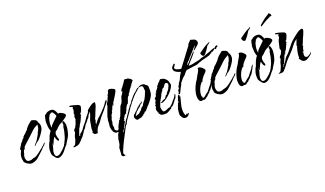

<svg xmlns="http://www.w3.org/2000/svg" viewBox="-86 -1264 3589 2119"><g transform="rotate(-20 1708.0 -204.5)"><path d="M100 1Q86 1 73 -4.5Q60 -10 49 -17Q45 -19 33.5 -29Q22 -39 21 -45L15 -51L19 -54Q16 -63 14 -73Q12 -83 12 -92Q12 -118 19.5 -138.5Q27 -159 38 -181H34L26 -188Q27 -190 28 -190.5Q29 -191 30 -192H29L32 -197L35 -199L37 -201L36 -204Q37 -205 38.5 -207Q40 -209 42 -211Q43 -213 45 -215V-219L50 -222V-224Q50 -226 52 -226V-231L54 -230V-232L61 -234L62 -235L57 -234V-242Q63 -244 70 -254L83 -268L85 -272Q87 -272 88 -273Q88 -282 99.5 -288.5Q111 -295 111 -305Q111 -310 115 -310H117L115 -311Q120 -314 122 -315Q124 -316 121 -320L134 -327L180 -374Q179 -375 179 -377Q179 -381 181 -381Q186 -386 190.5 -391Q195 -396 199 -402Q204 -407 209 -411.5Q214 -416 219 -420L236 -434Q240 -437 244 -440Q248 -443 252 -447Q274 -445 295.5 -434.5Q317 -424 317 -402Q334 -379 334 -354Q334 -326 318.5 -299.5Q303 -273 286 -251Q280 -244 271 -232.5Q262 -221 255 -215Q239 -205 227 -195Q215 -185 201 -169H196V-172Q196 -176 198 -176Q199 -178 201 -180Q203 -182 204 -183L209 -190L216 -197Q229 -210 243 -233.5Q257 -257 266 -273Q267 -279 273 -283Q272 -288 273.5 -293.5Q275 -299 279 -303Q283 -308 285.5 -313Q288 -318 290 -323Q297 -337 299 -351.5Q301 -366 302 -382Q283 -373 266 -362Q249 -351 234 -337L174 -280Q163 -269 142.5 -251.5Q122 -234 104 -216.5Q86 -199 81 -189V-188H83V-182H82Q80 -178 77 -176L74 -172Q73 -171 73 -168H68Q65 -161 62 -154Q59 -147 57 -139V-133L56 -131Q45 -110 45 -88Q45 -75 51 -58Q57 -41 73 -37Q74 -37 76 -37Q78 -37 81 -36Q86 -33 88 -36H92Q106 -36 110.5 -38.5Q115 -41 125 -44L134 -47Q136 -49 137 -49H140V-45L150 -52V-50Q177 -58 207.5 -83Q238 -108 264 -128Q266 -133 269 -135V-140L273 -136H276L282 -144Q286 -147 289 -151Q292 -155 297 -160Q300 -162 302.5 -164.5Q305 -167 309 -170V-161H308Q305 -156 301.5 -150.5Q298 -145 293 -140Q287 -136 282.5 -131.5Q278 -127 273 -123Q269 -119 265 -115Q261 -111 258 -106Q252 -98 242 -90Q234 -83 225.5 -75.5Q217 -68 209 -60Q191 -45 175 -29Q165 -19 140 -9Q115 1 100 1ZM42 -191Q42 -190 41.5 -189.5Q41 -189 41 -188Q44 -192 47 -200L46 -199Q45 -196 44 -194.5Q43 -193 42 -191Z M397 45Q386 45 378.5 39.5Q371 34 364 26Q351 9 342 -3Q333 -15 333 -39V-70Q333 -79 338 -97.5Q343 -116 350.5 -134Q358 -152 364 -158Q373 -187 385 -215Q397 -243 416 -266Q406 -290 403 -315.5Q400 -341 400 -367Q400 -375 400.5 -381.5Q401 -388 402 -396L405 -400L406 -401V-405Q405 -406 405 -408Q405 -412 408 -421Q411 -430 413.5 -439Q416 -448 416 -449Q416 -451 420 -452L425 -454Q426 -455 430 -457L433 -459Q442 -471 459.5 -476Q477 -481 491 -481Q521 -481 535.5 -460.5Q550 -440 558 -414Q565 -419 572 -419Q575 -419 577 -417Q593 -413 613.5 -400Q634 -387 634 -372V-370Q634 -365 624 -356Q614 -347 600.5 -337.5Q587 -328 574.5 -320Q562 -312 557 -309Q550 -305 543 -302Q539 -301 536 -298.5Q533 -296 529 -294Q524 -290 519.5 -286Q515 -282 510 -277L501 -268Q498 -265 496 -262.5Q494 -260 491 -258Q489 -256 484.5 -253Q480 -250 475 -246Q463 -238 462 -231Q461 -230 458.5 -222.5Q456 -215 456 -212Q456 -201 459 -185.5Q462 -170 468 -156Q471 -148 468 -138.5Q465 -129 457 -135Q449 -143 443 -156Q437 -169 436 -175Q435 -177 437 -178Q439 -179 437 -181L435 -183Q434 -184 434 -186Q434 -186 432 -188Q424 -180 415 -161.5Q406 -143 402 -133L396 -119Q391 -108 389 -108Q385 -108 385 -113V-114Q385 -120 388 -127L394 -143Q389 -135 385.5 -125.5Q382 -116 382 -113V-112L383 -110Q383 -109 384 -108V-104Q383 -104 383 -102Q381 -92 378 -82Q375 -72 372 -62Q365 -44 365 -20Q365 -4 371 8Q377 20 394 20Q403 20 410 17Q418 14 433.5 2.5Q449 -9 465 -24.5Q481 -40 492.5 -54Q504 -68 504 -75Q507 -80 512 -85.5Q517 -91 515 -96Q528 -116 537.5 -144.5Q547 -173 553.5 -203Q560 -233 562 -256Q564 -264 565 -267Q567 -271 568 -272L569 -273Q571 -275 571 -279Q571 -281 571 -284Q571 -287 570 -290Q568 -296 568 -301Q568 -305 571 -312Q574 -319 580 -319Q587 -319 591 -308Q595 -297 597.5 -284.5Q600 -272 600 -265Q600 -242 595 -213.5Q590 -185 582 -162Q575 -143 566.5 -129Q558 -115 547 -98L537 -82L533 -75Q532 -76 531.5 -71.5Q531 -67 529 -67Q528 -67 527.5 -65.5Q527 -64 526 -63Q521 -55 514 -49Q510 -45 506.5 -41.5Q503 -38 501 -34Q490 -18 473.5 0.5Q457 19 437.5 32Q418 45 397 45ZM441 -292 442 -294 444 -302Q447 -315 466 -333Q485 -351 497 -363Q506 -371 515 -381Q524 -391 533 -398Q531 -406 524.5 -419Q518 -432 510.5 -442.5Q503 -453 496 -453Q485 -453 476 -444L474 -442Q473 -439 470 -439L465 -436Q465 -435 464 -435V-433Q460 -424 455 -414Q452 -410 450.5 -406.5Q449 -403 448 -401Q443 -384 439.5 -366Q436 -348 436 -330Q436 -320 437 -310.5Q438 -301 441 -292Z M1098 2Q1083 2 1074 -7Q1065 -16 1057 -27Q1058 -29 1058.5 -30Q1059 -31 1059 -31Q1059 -32 1057 -34Q1049 -48 1047 -64.5Q1045 -81 1044 -96L1046 -98Q1048 -113 1049 -128Q1050 -143 1050 -159Q1050 -166 1055 -173V-174Q1054 -174 1054 -175V-176Q1054 -178 1055 -178Q1056 -193 1061 -207Q1069 -232 1078 -255.5Q1087 -279 1098 -307Q1101 -310 1099 -313L1097 -317Q1097 -328 1105.5 -341Q1114 -354 1120 -363Q1120 -368 1125 -379.5Q1130 -391 1135.5 -402Q1141 -413 1143 -415Q1135 -413 1136.5 -416.5Q1138 -420 1140 -420L1150 -435Q1155 -441 1156 -450Q1158 -458 1161 -466Q1164 -474 1174 -476Q1176 -478 1180 -478Q1188 -478 1202.5 -473.5Q1217 -469 1229 -462Q1241 -455 1241 -447Q1241 -438 1233.5 -423.5Q1226 -409 1217 -393L1198 -363Q1188 -349 1183 -337H1181V-334L1172 -325V-321L1171 -320Q1170 -313 1168 -305.5Q1166 -298 1161 -291L1155 -292Q1149 -279 1148.5 -286Q1148 -293 1156 -306L1154 -309Q1150 -301 1147.5 -294.5Q1145 -288 1146 -279V-280L1147 -279L1143 -277L1140 -267Q1139 -264 1138 -261Q1137 -258 1136 -256Q1132 -244 1125 -242L1126 -236L1123 -227Q1121 -220 1122 -218H1118V-217L1103 -192Q1104 -191 1104 -189Q1104 -183 1099 -171Q1092 -158 1091 -151Q1090 -149 1089.5 -147Q1089 -145 1090 -141L1089 -142Q1089 -141 1089.5 -140Q1090 -139 1090 -139V-135Q1090 -122 1086 -113Q1082 -102 1082 -90Q1082 -84 1084 -76Q1085 -72 1085.5 -68.5Q1086 -65 1086 -61Q1086 -55 1085 -52Q1084 -50 1084 -47Q1084 -44 1084 -42Q1084 -34 1094 -25.5Q1104 -17 1112 -17Q1124 -17 1129 -21Q1131 -23 1134.5 -25.5Q1138 -28 1142 -30L1147 -40V-28L1146 -27Q1141 -16 1125 -7Q1109 2 1098 2ZM602 -6Q600 -6 595 -8.5Q590 -11 589 -15H592Q594 -16 596.5 -17Q599 -18 600 -19Q602 -20 604.5 -21Q607 -22 609 -23Q616 -27 622 -39Q628 -51 632.5 -64.5Q637 -78 639 -84L642 -97Q642 -101 642.5 -104Q643 -107 644 -110Q647 -121 651.5 -131Q656 -141 661 -151Q662 -153 662.5 -160Q663 -167 663 -170Q662 -170 660 -172Q659 -173 659 -174Q659 -176 660 -176Q663 -183 667.5 -191.5Q672 -200 680 -202Q682 -207 685 -212Q688 -217 690 -222Q692 -227 695 -231.5Q698 -236 700 -241L709 -268Q711 -275 713.5 -281.5Q716 -288 720 -294H717L715 -300L719 -306L712 -308Q715 -309 717 -311V-312Q714 -315 714 -318Q714 -320 715 -320Q717 -324 718 -327.5Q719 -331 720 -335Q722 -343 727 -348H725Q725 -347 722 -347Q720 -347 720 -350Q720 -355 722 -361.5Q724 -368 726 -373Q728 -380 730 -387Q732 -394 732 -401Q732 -405 731 -407Q729 -411 729 -414Q729 -418 733 -422Q736 -424 739 -427Q733 -429 731 -431Q729 -434 724 -435H723L713 -437L705 -440Q700 -442 700 -445Q700 -448 705 -450Q711 -452 712 -453Q726 -450 748.5 -445Q771 -440 791 -433Q811 -426 817 -417Q819 -413 819.5 -409.5Q820 -406 820 -403Q820 -396 814.5 -379Q809 -362 801 -347.5Q793 -333 784 -330L785 -329L789 -322Q791 -316 791 -316Q791 -313 789.5 -309.5Q788 -306 784 -305L783 -304Q783 -303 782 -302Q781 -301 781 -299Q781 -296 780 -295H781V-291Q781 -285 775 -282Q774 -277 768.5 -264.5Q763 -252 760 -249L756 -243Q757 -242 757 -241Q757 -238 755 -238L753 -236Q752 -233 748 -229Q747 -227 745.5 -225.5Q744 -224 743 -222Q737 -215 739 -207H738Q738 -205 736 -203Q734 -199 731 -194Q728 -189 723 -188Q722 -184 721 -179.5Q720 -175 719 -173Q718 -171 717 -168.5Q716 -166 715 -164L711 -154Q706 -142 702 -129.5Q698 -117 694 -103H697Q697 -102 698 -102Q703 -102 707 -108.5Q711 -115 709 -121Q714 -123 716 -126Q721 -131 724 -131Q729 -136 732 -138L739 -145Q754 -159 765 -177Q770 -185 776.5 -193.5Q783 -202 790 -209Q798 -219 806.5 -229Q815 -239 822 -250Q829 -261 836.5 -271Q844 -281 852 -291Q859 -299 866 -307.5Q873 -316 878 -326Q876 -328 876 -330Q876 -335 886 -344.5Q896 -354 909.5 -364Q923 -374 935.5 -382Q948 -390 953 -392Q956 -392 966 -395Q977 -398 979 -398H982Q982 -387 981.5 -377Q981 -367 978 -359Q975 -350 971.5 -341Q968 -332 964 -323Q957 -304 949 -287L940 -263Q938 -257 935 -251Q932 -245 930 -240L926 -230Q925 -225 921 -221Q921 -220 920.5 -217.5Q920 -215 919 -212Q922 -212 925 -213Q918 -197 915 -186.5Q912 -176 911 -159Q923 -175 936.5 -192.5Q950 -210 954 -214Q965 -222 977 -233Q989 -244 1000 -255Q1006 -261 1012 -267Q1018 -273 1023 -279Q1028 -285 1033.5 -290.5Q1039 -296 1044 -301Q1048 -305 1051.5 -309Q1055 -313 1058 -317Q1063 -325 1071 -333Q1077 -339 1082 -349Q1084 -353 1086 -357Q1088 -361 1092 -365L1099 -372Q1103 -376 1106 -376Q1110 -376 1110 -371Q1110 -358 1094 -338.5Q1078 -319 1067 -306Q1063 -302 1060 -297.5Q1057 -293 1054 -288Q1047 -278 1039 -270L1015 -243Q1000 -228 991 -215Q977 -195 962.5 -174.5Q948 -154 930 -137Q919 -126 912.5 -111Q906 -96 900 -82Q901 -74 899 -68.5Q897 -63 886 -63Q876 -63 866 -64.5Q856 -66 851 -78Q850 -80 846 -84Q843 -86 843 -90Q843 -91 844 -92V-94L850 -97V-98Q849 -103 848.5 -108Q848 -113 848 -118Q848 -128 849 -137.5Q850 -147 852 -157Q854 -166 856 -175.5Q858 -185 859 -195Q861 -195 859 -197Q861 -217 869 -237Q877 -257 884.5 -276.5Q892 -296 892 -314V-318Q889 -311 884 -306Q882 -302 880 -299Q878 -296 875 -293L872 -291Q867 -287 865 -278Q864 -274 862 -270.5Q860 -267 858 -263Q857 -261 851 -255L848 -253Q845 -251 843 -248Q841 -245 839 -243Q833 -231 824 -222Q819 -217 814.5 -211.5Q810 -206 805 -201L801 -195Q797 -191 796 -188L784 -167Q782 -163 779 -160Q776 -157 774 -155Q767 -150 763 -143Q749 -124 739 -106Q733 -96 725.5 -87.5Q718 -79 710 -71Q706 -67 703 -64Q700 -61 698 -58Q696 -55 693 -52Q690 -49 688 -47L669 -28Q653 -15 640 -12Q627 -11 607 -6ZM725 -202H726Q729 -205 730 -207L731 -208L729 -212Q728 -209 727 -206.5Q726 -204 725 -202ZM896 -138Q898 -140 899.5 -142.5Q901 -145 903 -148Q902 -148 898 -146Q897 -144 896 -142Q895 -140 896 -138Z M1083 274Q1072 274 1065.5 267Q1059 260 1057 250Q1061 242 1061 226Q1061 218 1061 211.5Q1061 205 1062 200Q1062 186 1064 172Q1066 158 1073 150Q1076 147 1078 138L1079 130Q1080 129 1080 127Q1080 127 1082 121Q1082 116 1082.5 111Q1083 106 1084 102Q1087 94 1085 83Q1086 80 1088 72L1094 55Q1095 51 1096 47.5Q1097 44 1098 40Q1101 33 1099 31L1108 22Q1108 21 1107 21V19L1106 17V14Q1107 14 1108 13Q1109 12 1112 12H1115L1116 9V7Q1110 7 1110 -2L1111 -3Q1113 -6 1115 -6Q1117 -9 1119 -18Q1121 -26 1128 -26V-28Q1130 -48 1141.5 -68Q1153 -88 1161 -104Q1161 -105 1162 -105V-108L1167 -119L1173 -118L1178 -126L1175 -129Q1182 -135 1186.5 -143Q1191 -151 1196 -161L1205 -184Q1207 -189 1209 -195Q1211 -201 1213 -207Q1221 -230 1229.5 -250.5Q1238 -271 1250 -279Q1255 -286 1258.5 -293.5Q1262 -301 1264 -308L1273 -338Q1274 -340 1275 -343Q1276 -346 1277 -349L1282 -362L1283 -361L1285 -365L1289 -368Q1291 -374 1295 -379.5Q1299 -385 1303 -390L1302 -392Q1308 -398 1308 -404Q1308 -405 1307 -405Q1306 -404 1305 -405H1303Q1297 -405 1297 -409Q1297 -411 1304 -421Q1307 -426 1309 -429.5Q1311 -433 1312 -435Q1312 -441 1320 -443Q1325 -452 1331.5 -461Q1338 -470 1345 -478Q1352 -488 1357.5 -496Q1363 -504 1365 -510H1369L1368 -514Q1368 -517 1371 -520Q1376 -520 1381.5 -520Q1387 -520 1392 -519Q1397 -518 1401.5 -518Q1406 -518 1411 -518Q1423 -514 1439.5 -502.5Q1456 -491 1456 -477Q1451 -473 1447 -468Q1443 -463 1440 -458Q1436 -453 1432 -448Q1428 -443 1423 -438V-426H1419Q1417 -425 1414 -425Q1412 -424 1411 -423.5Q1410 -423 1410 -423Q1410 -423 1410 -422.5Q1410 -422 1411 -421L1412 -419Q1412 -416 1413 -414H1409Q1403 -409 1398.5 -402.5Q1394 -396 1389 -388H1390Q1388 -386 1385.5 -383.5Q1383 -381 1384 -377L1363 -352L1364 -347L1363 -339Q1350 -336 1342 -318Q1338 -312 1335 -300Q1334 -295 1331.5 -289Q1329 -283 1327 -276V-279Q1326 -278 1326 -275Q1325 -274 1325 -273Q1325 -272 1324 -271Q1323 -269 1323 -266.5Q1323 -264 1322 -262Q1320 -257 1313 -248V-255L1311 -256L1302 -241L1292 -226L1289 -219Q1288 -217 1287 -215Q1286 -213 1285 -211H1283L1285 -209Q1282 -206 1280 -195Q1278 -185 1271 -184V-178L1265 -167L1268 -164L1252 -156L1251 -158L1242 -146Q1235 -138 1235 -132Q1235 -128 1230 -126Q1224 -124 1226 -119L1222 -116L1225 -106L1216 -102Q1214 -96 1214 -93L1218 -96L1220 -88Q1220 -87 1221 -87V-84Q1221 -78 1217 -73L1215 -71Q1213 -67 1213 -61L1209 -63Q1209 -62 1207 -60L1206 -59Q1207 -58 1207 -56V-54Q1206 -53 1206 -52L1203 -49H1205L1188 -23L1190 -17H1187L1185 -12H1190Q1192 -15 1194 -18Q1196 -21 1198 -23V-27L1200 -29L1209 -45H1211L1235 -88L1234 -90Q1236 -92 1241 -98Q1246 -104 1251 -110Q1253 -113 1255.5 -116Q1258 -119 1260 -121Q1263 -126 1263 -128L1298 -179V-183L1296 -186L1298 -184V-186L1301 -182L1311 -200H1312V-201Q1312 -204 1317 -208Q1322 -212 1326 -214Q1326 -216 1323 -217L1337 -235L1340 -236Q1342 -236 1350.5 -248Q1359 -260 1363 -264L1361 -268Q1366 -273 1370.5 -278Q1375 -283 1379 -287Q1384 -292 1387.5 -297Q1391 -302 1395 -307V-311L1399 -309Q1404 -321 1414 -328L1416 -327V-328L1419 -333Q1421 -340 1426 -340H1428L1435 -346V-348Q1435 -352 1441 -352H1442Q1444 -352 1449 -357L1451 -360Q1453 -363 1455.5 -366Q1458 -369 1462 -369Q1465 -373 1469 -377Q1473 -381 1478 -383L1491 -379Q1480 -371 1471 -363.5Q1462 -356 1454 -347Q1453 -346 1449 -344Q1445 -343 1443 -341L1441 -339Q1440 -336 1437 -333L1438 -329H1432L1424 -319H1423Q1413 -306 1400 -293Q1387 -281 1378 -265H1375Q1368 -255 1360.5 -244.5Q1353 -234 1345 -224Q1329 -205 1315 -182V-181L1247 -83Q1245 -79 1243 -75Q1241 -71 1239 -66L1235 -65L1236 -64Q1236 -58 1234 -54.5Q1232 -51 1228 -46L1222 -40Q1217 -37 1216 -33H1215Q1209 -22 1196 3Q1183 28 1168 56.5Q1153 85 1141 109Q1130 131 1117 158.5Q1104 186 1094.5 209.5Q1085 233 1085 244Q1085 249 1090 257L1096 263L1102 267Q1102 270 1099 270Q1090 274 1083 274ZM1359 -53Q1350 -53 1341 -68Q1332 -83 1332 -90Q1332 -94 1334 -102Q1336 -110 1338 -113V-112Q1340 -114 1341 -117Q1342 -120 1344 -118L1346 -122H1347Q1349 -122 1350.5 -123.5Q1352 -125 1353 -126H1354Q1356 -128 1356 -130Q1355 -131 1358 -133H1359L1369 -142L1368 -143H1371V-144L1373 -147L1375 -146V-147L1383 -155V-154L1384 -155H1386V-157L1387 -156L1388 -160H1389Q1392 -164 1395 -167.5Q1398 -171 1402 -175L1415 -188L1417 -183H1418L1420 -185Q1420 -186 1418 -188Q1421 -191 1421 -193L1424 -196L1432 -199V-198L1433 -197Q1433 -199 1434.5 -203Q1436 -207 1438 -207Q1440 -207 1440 -205L1443 -209Q1445 -211 1444 -212Q1445 -212 1446.5 -213Q1448 -214 1447 -215L1451 -211Q1453 -213 1454 -214.5Q1455 -216 1456 -217L1457 -212L1458 -211V-217L1461 -219L1459 -225Q1461 -225 1461 -227Q1461 -228 1463 -228Q1465 -228 1467 -226L1470 -223V-221H1472Q1466 -217 1465 -213Q1464 -209 1458 -205H1454L1443 -196H1442V-194L1430 -179Q1424 -171 1414 -171L1415 -170V-169Q1414 -168 1414 -167V-165Q1413 -165 1411 -167V-166L1392 -146L1390 -147L1383 -142L1384 -141L1375 -132L1377 -129L1370 -125V-121Q1369 -120 1369 -118Q1364 -114 1360.5 -109Q1357 -104 1355 -99L1359 -97Q1360 -96 1363 -96Q1364 -96 1364 -98Q1365 -99 1367 -100Q1369 -101 1372 -103Q1377 -106 1378 -106V-102L1385 -105L1383 -108H1388Q1390 -107 1393 -107Q1395 -107 1397 -109Q1397 -111 1398 -112V-114L1408 -118V-119L1419 -131H1420L1419 -133H1424L1429 -139V-140L1431 -139V-141Q1436 -143 1436 -147Q1436 -149 1435 -150Q1437 -152 1441 -156Q1445 -160 1449 -165Q1457 -174 1465 -174Q1465 -178 1468 -179V-180Q1468 -183 1474.5 -193.5Q1481 -204 1488.5 -214Q1496 -224 1499 -227V-226L1501 -231L1502 -230L1509 -238L1508 -244L1509 -246Q1509 -248 1514 -248.5Q1519 -249 1521 -249L1520 -252Q1515 -252 1511 -256Q1512 -257 1517 -257Q1522 -263 1523 -270H1524Q1529 -278 1532 -289Q1534 -300 1541 -307L1539 -310Q1541 -315 1544 -320Q1545 -320 1545 -321Q1545 -323 1546 -323V-325Q1546 -330 1545 -332Q1544 -334 1544 -338Q1544 -358 1541.5 -372Q1539 -386 1517 -386Q1514 -386 1511 -386Q1508 -386 1505 -385L1492 -382H1491Q1488 -382 1487 -383V-387Q1487 -390 1492 -390H1499V-393L1500 -392L1507 -397H1512Q1513 -397 1514 -398L1520 -401L1526 -400L1529 -401V-400Q1529 -401 1533 -401Q1537 -401 1535 -403Q1540 -402 1544 -401Q1548 -400 1550 -399L1551 -401L1559 -394Q1560 -393 1560 -395V-397H1561Q1570 -385 1583 -378Q1596 -371 1598 -353Q1599 -348 1599 -343Q1599 -338 1599 -333V-313Q1599 -280 1591 -259Q1583 -238 1563 -212Q1561 -209 1550 -194.5Q1539 -180 1527 -166.5Q1515 -153 1510 -153L1512 -150Q1507 -147 1500 -137Q1493 -128 1488 -126V-121L1469 -107L1467 -109L1456 -101V-100Q1457 -99 1459 -99Q1460 -99 1460 -97V-96L1450 -93V-92L1444 -86L1445 -83L1434 -87L1435 -77L1423 -73V-71Q1411 -66 1407 -62Q1401 -62 1399 -61L1391 -58L1390 -59V-58H1380L1378 -54H1364Q1362 -53 1359 -53ZM1159 39Q1168 25 1178 8Q1183 -2 1189 -11L1180 -6Q1179 -3 1177 2Q1175 7 1173 9Q1168 9 1166 3L1165 13L1168 16Q1168 24 1165 29Q1160 34 1159 39Z M1652 -9Q1641 -9 1630 -12Q1614 -18 1598 -45L1606 -47L1599 -52L1591 -77H1590Q1589 -80 1589 -86V-93Q1589 -97 1594 -107Q1599 -117 1603 -126L1593 -124V-129Q1594 -130 1596 -134Q1597 -137 1601 -138Q1602 -137 1602 -135L1604 -137V-142Q1604 -146 1604.5 -150.5Q1605 -155 1608 -158Q1608 -164 1609 -165L1610 -169H1612V-173L1618 -181Q1623 -186 1624 -186V-187Q1623 -186 1621 -186Q1617 -186 1617 -190Q1617 -191 1618 -192V-197Q1619 -198 1619 -202Q1619 -206 1617 -208L1624 -216L1628 -215L1627 -216H1629L1630 -217L1633 -228L1638 -220L1641 -237Q1642 -242 1643 -247Q1644 -252 1645 -257L1656 -258V-266H1653V-271L1658 -276V-275L1659 -276V-281L1668 -287V-291Q1675 -295 1680 -305Q1683 -312 1694 -314H1688L1689 -315L1685 -312V-320H1687L1688 -322H1689L1691 -326V-331Q1697 -335 1703.5 -341Q1710 -347 1710 -354L1714 -357V-361L1718 -359L1731 -371V-375L1739 -380L1743 -386Q1743 -389 1746 -389Q1747 -389 1750.5 -387.5Q1754 -386 1756 -385H1762Q1778 -385 1794 -373.5Q1810 -362 1821 -346Q1832 -330 1832 -314Q1832 -309 1835 -304Q1836 -301 1836.5 -298Q1837 -295 1837 -291V-287Q1837 -283 1836 -282Q1819 -242 1783.5 -205Q1748 -168 1710 -147Q1702 -143 1692 -139Q1682 -135 1672 -135Q1669 -135 1668 -136L1661 -138Q1664 -139 1670 -143Q1672 -144 1674 -145Q1676 -146 1678 -147L1684 -150Q1686 -150 1687 -151L1686 -152Q1686 -156 1691 -156Q1697 -160 1701 -161L1711 -164Q1717 -166 1721.5 -167.5Q1726 -169 1726 -173Q1730 -176 1736 -186Q1743 -198 1746 -201L1755 -203L1765 -218L1763 -222L1771 -226V-230H1773Q1784 -242 1790.5 -251.5Q1797 -261 1802 -277Q1802 -279 1805 -279V-280Q1811 -292 1811 -303Q1811 -327 1788 -327Q1786 -327 1783 -328Q1779 -328 1779 -326H1784L1779 -322Q1774 -320 1769.5 -316Q1765 -312 1765 -305H1761Q1763 -305 1764 -301Q1757 -301 1754 -297L1759 -294Q1757 -292 1754 -290.5Q1751 -289 1748 -287Q1745 -286 1742 -284.5Q1739 -283 1737 -281Q1726 -273 1726 -266Q1726 -265 1727 -264Q1728 -263 1729.5 -262Q1731 -261 1733 -259L1725 -260Q1725 -260 1726 -260.5Q1727 -261 1728 -261Q1724 -261 1722 -260Q1720 -260 1722 -258L1723 -257Q1723 -257 1722.5 -257Q1722 -257 1722 -256Q1721 -255 1721 -254H1719Q1715 -249 1711.5 -244Q1708 -239 1706 -234Q1702 -225 1695 -216L1702 -211H1695L1691 -207V-202L1685 -197L1687 -196L1677 -179L1674 -178V-170L1663 -158L1664 -154H1662V-147Q1655 -140 1653 -129Q1652 -119 1645 -109H1651L1643 -104V-101Q1642 -100 1642 -98Q1642 -94 1642.5 -91Q1643 -88 1644 -85Q1645 -82 1645.5 -79Q1646 -76 1646 -72Q1646 -64 1652.5 -51.5Q1659 -39 1666 -39Q1685 -39 1704 -49Q1722 -60 1741 -61L1762 -78Q1778 -91 1790 -109Q1803 -127 1819 -140H1820L1818 -142Q1821 -146 1827 -154Q1833 -162 1834 -167Q1835 -168 1835 -171Q1835 -173 1836 -174Q1838 -179 1842 -179Q1846 -179 1846 -174Q1846 -171 1845 -170Q1845 -160 1836.5 -141.5Q1828 -123 1817 -119V-116Q1812 -111 1807 -102Q1800 -93 1787.5 -77Q1775 -61 1767 -61L1753 -52V-48Q1753 -43 1747 -41Q1743 -36 1737 -37Q1734 -31 1727 -29Q1724 -28 1718 -24Q1716 -21 1708.5 -18Q1701 -15 1698 -14Q1693 -10 1686 -9.5Q1679 -9 1674 -9Z M1897 -161Q1889 -157 1884.5 -162Q1880 -167 1884 -172Q1889 -177 1890 -181Q1891 -185 1891 -190V-198Q1891 -205 1892 -206L1898 -212Q1899 -214 1904 -216L1909 -230Q1902 -238 1911 -247L1912 -248V-249L1914 -252L1920 -262L1921 -264H1923Q1921 -269 1926 -275Q1928 -280 1932 -285Q1936 -290 1940 -296Q1950 -307 1951 -316Q1953 -324 1960 -330Q1959 -330 1959 -332Q1959 -333 1958 -333Q1958 -334 1959 -335V-336Q1961 -338 1966 -346.5Q1971 -355 1976 -364Q1978 -367 1980 -370Q1982 -373 1984 -377L1989 -386L1962 -395Q1942 -402 1927 -414.5Q1912 -427 1912 -451Q1912 -462 1918.5 -470Q1925 -478 1932 -484Q1936 -488 1936 -489Q1944 -499 1952 -494.5Q1960 -490 1952 -482L1946 -474Q1942 -468 1938 -462.5Q1934 -457 1934 -449Q1934 -439 1948.5 -431.5Q1963 -424 1980.5 -420Q1998 -416 2005 -416Q2046 -470 2086 -523Q2126 -576 2166 -630Q2170 -634 2170 -644L2207 -683Q2211 -681 2214.5 -680Q2218 -679 2222 -678Q2226 -677 2229.5 -676Q2233 -675 2237 -674Q2245 -672 2252 -669Q2259 -666 2265 -659Q2276 -648 2276 -632Q2276 -615 2262 -603Q2247 -591 2236 -580Q2232 -577 2228.5 -574Q2225 -571 2221 -567Q2213 -559 2203 -559V-566H2206Q2210 -571 2214.5 -577Q2219 -583 2223 -588Q2233 -599 2238 -610Q2234 -606 2230.5 -603Q2227 -600 2223 -597Q2219 -594 2215.5 -590.5Q2212 -587 2208 -583Q2203 -576 2192 -563.5Q2181 -551 2168 -537Q2157 -523 2145.5 -512Q2134 -501 2129 -496L2128 -495L2132 -491L2119 -486L2120 -485Q2120 -477 2115 -474Q2110 -471 2105 -471Q2103 -465 2099.5 -460.5Q2096 -456 2088 -453Q2089 -452 2089 -450Q2089 -449 2090 -448Q2090 -447 2091 -446H2089V-444H2084Q2083 -444 2082 -440L2085 -435Q2086 -434 2086 -431Q2100 -446 2113 -461Q2126 -476 2140 -492L2194 -552H2196Q2196 -551 2197 -551Q2197 -550 2198 -550Q2198 -543 2187 -528Q2176 -513 2160 -495.5Q2144 -478 2129.5 -462Q2115 -446 2107 -437Q2104 -434 2100 -428Q2097 -425 2093 -419H2102Q2115 -419 2125.5 -420.5Q2136 -422 2147 -424Q2152 -425 2157 -426.5Q2162 -428 2167 -429Q2172 -430 2177 -431Q2182 -432 2187 -433Q2199 -435 2219 -439.5Q2239 -444 2248 -451Q2274 -459 2299 -463Q2299 -463 2300 -463.5Q2301 -464 2303 -465Q2305 -465 2306 -466Q2308 -469 2311 -469L2319 -472L2327 -474V-475Q2341 -478 2354 -483.5Q2367 -489 2381 -495Q2394 -500 2406.5 -504.5Q2419 -509 2432 -509L2435 -515Q2447 -527 2462 -527V-524Q2466 -520 2466 -515Q2466 -512 2464 -512Q2455 -503 2444 -502Q2445 -500 2445.5 -499Q2446 -498 2446 -497Q2446 -494 2443 -494Q2439 -491 2433 -491Q2428 -491 2428 -497L2431 -499Q2425 -499 2423 -501Q2416 -483 2400 -483L2398 -475L2387 -478Q2382 -473 2377 -473Q2375 -468 2373.5 -464.5Q2372 -461 2366 -461Q2367 -462 2367 -464Q2366 -465 2366 -466Q2359 -458 2349.5 -452Q2340 -446 2327 -446L2326 -453H2325Q2326 -452 2326 -448Q2326 -444 2322.5 -442Q2319 -440 2317 -440Q2316 -440 2316 -441H2314Q2309 -437 2305 -437Q2303 -437 2302 -438H2299Q2294 -434 2290 -433.5Q2286 -433 2278 -432Q2265 -430 2250.5 -425Q2236 -420 2223 -415Q2222 -414 2218 -414Q2216 -414 2216 -413Q2185 -397 2153 -396Q2119 -393 2087 -387Q2084 -386 2081 -385.5Q2078 -385 2074 -385Q2070 -385 2067 -384.5Q2064 -384 2061 -383Q2055 -382 2046 -373.5Q2037 -365 2029 -355Q2021 -345 2017 -339Q2013 -335 2008 -330.5Q2003 -326 1998 -322Q1988 -315 1980 -304Q1978 -302 1975 -299Q1972 -296 1970 -292Q1965 -283 1958 -282Q1960 -277 1956 -275L1954 -273Q1945 -264 1945 -252Q1942 -249 1940 -244L1939 -240L1936 -236Q1931 -229 1926.5 -219.5Q1922 -210 1917 -199Q1912 -188 1907 -178.5Q1902 -169 1897 -161ZM1866 109Q1859 109 1850.5 106Q1842 103 1837 98Q1832 92 1822.5 76.5Q1813 61 1813 53Q1813 34 1815 16Q1817 -2 1821 -21Q1827 -26 1828 -33Q1829 -40 1830 -47Q1838 -55 1839 -67Q1840 -79 1851 -79L1853 -81Q1854 -82 1852 -86Q1850 -91 1849 -94.5Q1848 -98 1851 -103Q1852 -105 1853 -107.5Q1854 -110 1855 -111Q1856 -112 1858 -118Q1861 -129 1863.5 -137.5Q1866 -146 1874 -155Q1879 -159 1883 -155.5Q1887 -152 1886 -147Q1886 -141 1883 -135H1891Q1887 -116 1882 -97Q1877 -78 1872 -59Q1860 -22 1860 17Q1860 52 1874 82L1888 74L1893 65V76L1895 81Q1897 76 1901 72Q1905 68 1913 68L1914 75Q1914 78 1913 79Q1907 92 1894 100.5Q1881 109 1866 109Z M2292 -466Q2277 -466 2268.5 -479.5Q2260 -493 2260 -506Q2290 -528 2320.5 -549.5Q2351 -571 2383 -583L2395 -592L2396 -588Q2396 -582 2383 -571.5Q2370 -561 2364 -559Q2363 -557 2354 -542.5Q2345 -528 2332.5 -510.5Q2320 -493 2308.5 -479.5Q2297 -466 2292 -466ZM2096 -6Q2082 -6 2074 -16.5Q2066 -27 2063 -42Q2060 -57 2060 -68Q2060 -107 2073.5 -146.5Q2087 -186 2106 -219Q2111 -228 2117 -235L2127 -250Q2130 -255 2133 -262Q2135 -269 2139 -273Q2144 -283 2150.5 -294Q2157 -305 2164 -316Q2178 -339 2178 -363Q2179 -362 2181 -362H2182Q2186 -362 2188 -363H2192Q2202 -363 2215.5 -354Q2229 -345 2240 -332.5Q2251 -320 2251 -310Q2251 -303 2243.5 -294Q2236 -285 2227 -276L2218 -267L2209 -257Q2202 -249 2195 -239.5Q2188 -230 2182 -219Q2180 -217 2180 -214Q2180 -210 2179 -209Q2179 -203 2169 -199V-204Q2144 -179 2127.5 -141Q2111 -103 2111 -69V-60Q2111 -53 2113 -51Q2114 -47 2117 -47H2119Q2119 -46 2120 -46Q2120 -45 2121 -45V-44Q2121 -42 2118 -39L2117 -38Q2115 -36 2115 -36Q2115 -35 2122 -33.5Q2129 -32 2130 -32Q2134 -32 2143 -39.5Q2152 -47 2162 -56Q2172 -65 2178 -69Q2185 -75 2191 -77Q2199 -87 2207 -97Q2215 -107 2222 -117Q2230 -127 2237.5 -136Q2245 -145 2253 -155V-157Q2253 -159 2258.5 -167.5Q2264 -176 2270.5 -184Q2277 -192 2279 -192Q2280 -191 2280 -187Q2280 -183 2279 -182Q2273 -169 2261 -145.5Q2249 -122 2236.5 -102Q2224 -82 2213 -79Q2211 -74 2207 -67Q2203 -60 2197 -58Q2194 -53 2189 -53Q2186 -45 2182 -44Q2180 -42 2178 -40.5Q2176 -39 2175 -38Q2174 -34 2168 -30.5Q2162 -27 2158 -25Q2153 -20 2145 -14Q2137 -8 2129 -8H2126L2123 -9H2121Q2120 -10 2118 -10Q2115 -10 2107 -8Q2099 -6 2096 -6Z M2338 1Q2324 1 2311 -4.5Q2298 -10 2287 -17Q2283 -19 2271.5 -29Q2260 -39 2259 -45L2253 -51L2257 -54Q2254 -63 2252 -73Q2250 -83 2250 -92Q2250 -118 2257.5 -138.5Q2265 -159 2276 -181H2272L2264 -188Q2265 -190 2266 -190.5Q2267 -191 2268 -192H2267L2270 -197L2273 -199L2275 -201L2274 -204Q2275 -205 2276.5 -207Q2278 -209 2280 -211Q2281 -213 2283 -215V-219L2288 -222V-224Q2288 -226 2290 -226V-231L2292 -230V-232L2299 -234L2300 -235L2295 -234V-242Q2301 -244 2308 -254L2321 -268L2323 -272Q2325 -272 2326 -273Q2326 -282 2337.5 -288.5Q2349 -295 2349 -305Q2349 -310 2353 -310H2355L2353 -311Q2358 -314 2360 -315Q2362 -316 2359 -320L2372 -327L2418 -374Q2417 -375 2417 -377Q2417 -381 2419 -381Q2424 -386 2428.5 -391Q2433 -396 2437 -402Q2442 -407 2447 -411.5Q2452 -416 2457 -420L2474 -434Q2478 -437 2482 -440Q2486 -443 2490 -447Q2512 -445 2533.5 -434.5Q2555 -424 2555 -402Q2572 -379 2572 -354Q2572 -326 2556.5 -299.5Q2541 -273 2524 -251Q2518 -244 2509 -232.5Q2500 -221 2493 -215Q2477 -205 2465 -195Q2453 -185 2439 -169H2434V-172Q2434 -176 2436 -176Q2437 -178 2439 -180Q2441 -182 2442 -183L2447 -190L2454 -197Q2467 -210 2481 -233.5Q2495 -257 2504 -273Q2505 -279 2511 -283Q2510 -288 2511.5 -293.5Q2513 -299 2517 -303Q2521 -308 2523.5 -313Q2526 -318 2528 -323Q2535 -337 2537 -351.5Q2539 -366 2540 -382Q2521 -373 2504 -362Q2487 -351 2472 -337L2412 -280Q2401 -269 2380.5 -251.5Q2360 -234 2342 -216.5Q2324 -199 2319 -189V-188H2321V-182H2320Q2318 -178 2315 -176L2312 -172Q2311 -171 2311 -168H2306Q2303 -161 2300 -154Q2297 -147 2295 -139V-133L2294 -131Q2283 -110 2283 -88Q2283 -75 2289 -58Q2295 -41 2311 -37Q2312 -37 2314 -37Q2316 -37 2319 -36Q2324 -33 2326 -36H2330Q2344 -36 2348.5 -38.5Q2353 -41 2363 -44L2372 -47Q2374 -49 2375 -49H2378V-45L2388 -52V-50Q2415 -58 2445.5 -83Q2476 -108 2502 -128Q2504 -133 2507 -135V-140L2511 -136H2514L2520 -144Q2524 -147 2527 -151Q2530 -155 2535 -160Q2538 -162 2540.5 -164.5Q2543 -167 2547 -170V-161H2546Q2543 -156 2539.5 -150.5Q2536 -145 2531 -140Q2525 -136 2520.5 -131.5Q2516 -127 2511 -123Q2507 -119 2503 -115Q2499 -111 2496 -106Q2490 -98 2480 -90Q2472 -83 2463.5 -75.5Q2455 -68 2447 -60Q2429 -45 2413 -29Q2403 -19 2378 -9Q2353 1 2338 1ZM2280 -191Q2280 -190 2279.5 -189.5Q2279 -189 2279 -188Q2282 -192 2285 -200L2284 -199Q2283 -196 2282 -194.5Q2281 -193 2280 -191Z M2772 -466Q2757 -466 2748.5 -479.5Q2740 -493 2740 -506Q2770 -528 2800.5 -549.5Q2831 -571 2863 -583L2875 -592L2876 -588Q2876 -582 2863 -571.5Q2850 -561 2844 -559Q2843 -557 2834 -542.5Q2825 -528 2812.5 -510.5Q2800 -493 2788.5 -479.5Q2777 -466 2772 -466ZM2576 -6Q2562 -6 2554 -16.5Q2546 -27 2543 -42Q2540 -57 2540 -68Q2540 -107 2553.5 -146.5Q2567 -186 2586 -219Q2591 -228 2597 -235L2607 -250Q2610 -255 2613 -262Q2615 -269 2619 -273Q2624 -283 2630.5 -294Q2637 -305 2644 -316Q2658 -339 2658 -363Q2659 -362 2661 -362H2662Q2666 -362 2668 -363H2672Q2682 -363 2695.5 -354Q2709 -345 2720 -332.5Q2731 -320 2731 -310Q2731 -303 2723.5 -294Q2716 -285 2707 -276L2698 -267L2689 -257Q2682 -249 2675 -239.5Q2668 -230 2662 -219Q2660 -217 2660 -214Q2660 -210 2659 -209Q2659 -203 2649 -199V-204Q2624 -179 2607.5 -141Q2591 -103 2591 -69V-60Q2591 -53 2593 -51Q2594 -47 2597 -47H2599Q2599 -46 2600 -46Q2600 -45 2601 -45V-44Q2601 -42 2598 -39L2597 -38Q2595 -36 2595 -36Q2595 -35 2602 -33.5Q2609 -32 2610 -32Q2614 -32 2623 -39.5Q2632 -47 2642 -56Q2652 -65 2658 -69Q2665 -75 2671 -77Q2679 -87 2687 -97Q2695 -107 2702 -117Q2710 -127 2717.5 -136Q2725 -145 2733 -155V-157Q2733 -159 2738.5 -167.5Q2744 -176 2750.5 -184Q2757 -192 2759 -192Q2760 -191 2760 -187Q2760 -183 2759 -182Q2753 -169 2741 -145.5Q2729 -122 2716.5 -102Q2704 -82 2693 -79Q2691 -74 2687 -67Q2683 -60 2677 -58Q2674 -53 2669 -53Q2666 -45 2662 -44Q2660 -42 2658 -40.5Q2656 -39 2655 -38Q2654 -34 2648 -30.5Q2642 -27 2638 -25Q2633 -20 2625 -14Q2617 -8 2609 -8H2606L2603 -9H2601Q2600 -10 2598 -10Q2595 -10 2587 -8Q2579 -6 2576 -6Z M2820 45Q2809 45 2801.5 39.5Q2794 34 2787 26Q2774 9 2765 -3Q2756 -15 2756 -39V-70Q2756 -79 2761 -97.5Q2766 -116 2773.5 -134Q2781 -152 2787 -158Q2796 -187 2808 -215Q2820 -243 2839 -266Q2829 -290 2826 -315.5Q2823 -341 2823 -367Q2823 -375 2823.5 -381.5Q2824 -388 2825 -396L2828 -400L2829 -401V-405Q2828 -406 2828 -408Q2828 -412 2831 -421Q2834 -430 2836.5 -439Q2839 -448 2839 -449Q2839 -451 2843 -452L2848 -454Q2849 -455 2853 -457L2856 -459Q2865 -471 2882.5 -476Q2900 -481 2914 -481Q2944 -481 2958.5 -460.5Q2973 -440 2981 -414Q2988 -419 2995 -419Q2998 -419 3000 -417Q3016 -413 3036.5 -400Q3057 -387 3057 -372V-370Q3057 -365 3047 -356Q3037 -347 3023.5 -337.5Q3010 -328 2997.5 -320Q2985 -312 2980 -309Q2973 -305 2966 -302Q2962 -301 2959 -298.5Q2956 -296 2952 -294Q2947 -290 2942.5 -286Q2938 -282 2933 -277L2924 -268Q2921 -265 2919 -262.5Q2917 -260 2914 -258Q2912 -256 2907.5 -253Q2903 -250 2898 -246Q2886 -238 2885 -231Q2884 -230 2881.5 -222.5Q2879 -215 2879 -212Q2879 -201 2882 -185.5Q2885 -170 2891 -156Q2894 -148 2891 -138.5Q2888 -129 2880 -135Q2872 -143 2866 -156Q2860 -169 2859 -175Q2858 -177 2860 -178Q2862 -179 2860 -181L2858 -183Q2857 -184 2857 -186Q2857 -186 2855 -188Q2847 -180 2838 -161.5Q2829 -143 2825 -133L2819 -119Q2814 -108 2812 -108Q2808 -108 2808 -113V-114Q2808 -120 2811 -127L2817 -143Q2812 -135 2808.5 -125.5Q2805 -116 2805 -113V-112L2806 -110Q2806 -109 2807 -108V-104Q2806 -104 2806 -102Q2804 -92 2801 -82Q2798 -72 2795 -62Q2788 -44 2788 -20Q2788 -4 2794 8Q2800 20 2817 20Q2826 20 2833 17Q2841 14 2856.5 2.5Q2872 -9 2888 -24.5Q2904 -40 2915.5 -54Q2927 -68 2927 -75Q2930 -80 2935 -85.5Q2940 -91 2938 -96Q2951 -116 2960.5 -144.5Q2970 -173 2976.5 -203Q2983 -233 2985 -256Q2987 -264 2988 -267Q2990 -271 2991 -272L2992 -273Q2994 -275 2994 -279Q2994 -281 2994 -284Q2994 -287 2993 -290Q2991 -296 2991 -301Q2991 -305 2994 -312Q2997 -319 3003 -319Q3010 -319 3014 -308Q3018 -297 3020.5 -284.5Q3023 -272 3023 -265Q3023 -242 3018 -213.5Q3013 -185 3005 -162Q2998 -143 2989.5 -129Q2981 -115 2970 -98L2960 -82L2956 -75Q2955 -76 2954.5 -71.5Q2954 -67 2952 -67Q2951 -67 2950.5 -65.5Q2950 -64 2949 -63Q2944 -55 2937 -49Q2933 -45 2929.5 -41.5Q2926 -38 2924 -34Q2913 -18 2896.5 0.5Q2880 19 2860.5 32Q2841 45 2820 45ZM2864 -292 2865 -294 2867 -302Q2870 -315 2889 -333Q2908 -351 2920 -363Q2929 -371 2938 -381Q2947 -391 2956 -398Q2954 -406 2947.5 -419Q2941 -432 2933.5 -442.5Q2926 -453 2919 -453Q2908 -453 2899 -444L2897 -442Q2896 -439 2893 -439L2888 -436Q2888 -435 2887 -435V-433Q2883 -424 2878 -414Q2875 -410 2873.5 -406.5Q2872 -403 2871 -401Q2866 -384 2862.5 -366Q2859 -348 2859 -330Q2859 -320 2860 -310.5Q2861 -301 2864 -292ZM2995 -554Q2995 -553 2993.5 -555.5Q2992 -558 2991 -558L2995 -568Q3000 -575 3007 -580Q3014 -585 3021 -591Q3040 -608 3060 -623Q3080 -638 3103 -650L3115 -659Q3116 -660 3117 -661Q3118 -662 3119 -663Q3124 -665 3126 -659.5Q3128 -654 3131 -651Q3138 -647 3139.5 -639.5Q3141 -632 3141 -632Q3142 -632 3140 -628Q3138 -624 3134 -624Q3130 -624 3125 -624.5Q3120 -625 3112 -617Q3111 -615 3109 -615.5Q3107 -616 3105 -615Q3101 -614 3098.5 -611.5Q3096 -609 3092 -607Q3088 -605 3083.5 -604Q3079 -603 3074 -600Q3069 -598 3065 -594Q3061 -590 3055 -590V-589Q3054 -589 3054 -588Q3054 -587 3054 -587Q3050 -587 3040 -579.5Q3030 -572 3025 -570Q3025 -569 3024.5 -569Q3024 -569 3024 -569Q3019 -568 3014.5 -563.5Q3010 -559 3005 -557Q3002 -556 2999.5 -555.5Q2997 -555 2995 -554Z M3008 6Q3007 5 3005 5Q3004 4 3001 4Q3000 3 2998 2Q2996 1 2994 -1H3001Q3003 -2 3005.5 -3Q3008 -4 3009 -5Q3015 -9 3018 -10Q3023 -13 3028.5 -24.5Q3034 -36 3039.5 -49.5Q3045 -63 3048 -70L3051 -82Q3051 -87 3053 -93Q3055 -104 3059.5 -114Q3064 -124 3069 -135Q3069 -135 3071 -144Q3071 -152 3072 -154Q3071 -154 3071 -155H3069Q3068 -155 3067 -156Q3067 -157 3068 -158V-159L3076 -174Q3080 -182 3088 -184Q3091 -192 3099.5 -207Q3108 -222 3108 -228Q3108 -236 3105 -243Q3101 -248 3101 -257Q3101 -259 3101.5 -261Q3102 -263 3103 -265Q3104 -267 3104 -269.5Q3104 -272 3105 -274Q3106 -276 3108 -285Q3110 -294 3112 -303.5Q3114 -313 3115 -316Q3118 -339 3126 -348L3124 -350Q3129 -356 3133.5 -364Q3138 -372 3138 -380Q3138 -384 3137 -386Q3135 -388 3135 -391Q3135 -396 3139 -399Q3143 -402 3146 -404V-405Q3140 -407 3138 -409Q3135 -412 3131 -412V-416Q3131 -417 3130.5 -415.5Q3130 -414 3129 -414Q3130 -414 3129 -413L3126 -414Q3124 -415 3122.5 -415Q3121 -415 3119 -416Q3117 -416 3115 -416.5Q3113 -417 3111 -418Q3107 -419 3107 -423Q3107 -425 3112 -427.5Q3117 -430 3119 -430Q3134 -427 3155.5 -422Q3177 -417 3196.5 -410Q3216 -403 3222 -394Q3224 -391 3224.5 -387.5Q3225 -384 3225 -381Q3225 -372 3220 -360L3211 -339Q3208 -335 3208 -331Q3208 -327 3201.5 -319.5Q3195 -312 3190 -310Q3191 -309 3191 -308.5Q3191 -308 3191 -308Q3191 -306 3192 -305Q3196 -305 3194 -302Q3196 -300 3196 -296Q3196 -293 3194.5 -289.5Q3193 -286 3189 -285Q3188 -284 3188 -283Q3186 -279 3186 -276V-275H3187Q3187 -264 3180 -263Q3178 -255 3173 -244Q3166 -231 3163 -224V-223Q3163 -220 3161 -220L3159 -218Q3158 -215 3154 -211Q3153 -209 3151.5 -207.5Q3150 -206 3149 -204Q3147 -201 3145 -198Q3143 -195 3145 -190H3144V-189Q3144 -186 3143 -186Q3141 -182 3137.5 -178Q3134 -174 3128 -172L3096 -94Q3095 -90 3090 -88L3096 -82H3088L3092 -78H3087L3086 -77H3084Q3083 -76 3079 -76V-70L3081 -69L3077 -62L3076 -61H3073Q3069 -59 3069 -59Q3067 -57 3067 -55Q3067 -49 3068 -48Q3072 -52 3081.5 -63Q3091 -74 3101 -87.5Q3111 -101 3118 -112.5Q3125 -124 3124 -127Q3129 -127 3133 -137Q3136 -140 3138 -143Q3139 -145 3142 -148Q3162 -164 3178 -183.5Q3194 -203 3210 -223Q3225 -243 3242 -263Q3259 -283 3282 -302Q3299 -316 3320.5 -333.5Q3342 -351 3364 -364Q3386 -377 3403 -377Q3415 -377 3415 -364Q3415 -359 3414 -352.5Q3413 -346 3411 -341Q3405 -324 3397 -306Q3389 -288 3381 -271Q3374 -256 3370 -243Q3365 -227 3358 -214Q3356 -211 3354.5 -209.5Q3353 -208 3352 -207Q3352 -206 3351.5 -203.5Q3351 -201 3350 -198L3357 -199Q3350 -183 3345.5 -169.5Q3341 -156 3341 -141Q3341 -138 3339 -136V-135Q3334 -135 3333 -136Q3331 -136 3329 -134Q3328 -133 3328 -130Q3327 -129 3327 -127.5Q3327 -126 3326 -125L3333 -128Q3332 -119 3330 -112Q3329 -108 3328.5 -105Q3328 -102 3328 -98Q3328 -84 3334.5 -75Q3341 -66 3356 -66Q3359 -66 3360 -67H3363Q3367 -69 3374 -72.5Q3381 -76 3388 -81Q3396 -86 3403 -91Q3410 -96 3416 -110Q3412 -92 3409.5 -87.5Q3407 -83 3393 -71Q3379 -60 3358.5 -46.5Q3338 -33 3318 -33Q3301 -33 3289.5 -43.5Q3278 -54 3271 -67L3267 -71Q3263 -75 3263 -79Q3263 -81 3264 -82V-84L3270 -86L3271 -87Q3270 -89 3269.5 -91Q3269 -93 3269 -95V-102Q3269 -122 3272.5 -142Q3276 -162 3281 -182H3282Q3284 -199 3291 -210L3293 -213H3288L3291 -217L3288 -226Q3290 -230 3295.5 -244.5Q3301 -259 3306 -273Q3311 -287 3312 -289Q3308 -289 3305 -286Q3278 -266 3258 -239Q3248 -225 3237.5 -212Q3227 -199 3216 -186Q3194 -161 3169 -136Q3156 -124 3145 -111.5Q3134 -99 3123 -85L3093 -45Q3078 -26 3061 -7Q3049 5 3037 5Q3031 4 3024.5 5Q3018 6 3011 6ZM3133 -185Q3135 -190 3139 -190L3136 -194Q3135 -192 3134 -189.5Q3133 -187 3132 -185Z"/></g></svg>

Font: Water Brush
Style: Regular
Weight: 400
Designer: Robert E. Leuschke
Foundry: Robert E. Leuschke
Version: Version 1.010; ttfautohint (v1.8.4.7-5d5b)